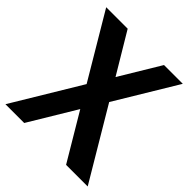

<svg xmlns="http://www.w3.org/2000/svg" viewBox="-210 -868 1005 1005"><g transform="rotate(45 292.5 -366.0)"><path d="M161 -732H2L214 -375L-12 0H127L283 -259L437 0H597L364 -392L569 -732H430L295 -508Z"/></g></svg>

Font: Rosario
Style: Bold
Weight: 700
Designer: Hector Gatti
Foundry: Omnibus Type
Version: Version 1.100